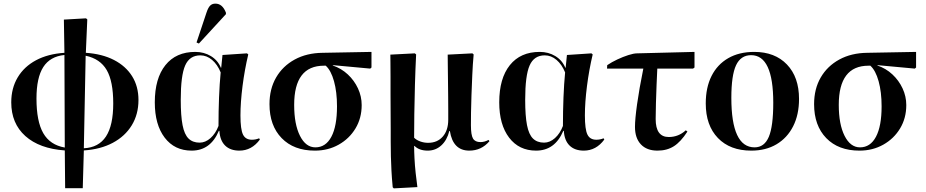

<svg xmlns="http://www.w3.org/2000/svg" viewBox="-20 -816 5103 1058"><path d="M339 221 337 13Q197 3 119.5 -66.5Q42 -136 42 -252Q42 -330 77.5 -389.5Q113 -449 178.5 -484Q244 -519 335 -525L332 -708L454 -715L461 -709L453 -525Q543 -519 608 -485.5Q673 -452 708 -396Q743 -340 743 -265Q743 -186 706 -125.5Q669 -65 601.5 -29Q534 7 442 13L436 221ZM337 -3 335 -513Q256 -505 218.5 -446.5Q181 -388 181 -273Q181 -147 218.5 -82Q256 -17 337 -3ZM442 1Q524 -3 564 -64Q604 -125 604 -246Q604 -368 568 -430Q532 -492 452 -509Z M1036 14Q942 14 887.5 -57.5Q833 -129 833 -252Q833 -384 891.5 -457Q950 -530 1056 -530Q1104 -530 1142 -507Q1180 -484 1197 -443H1199L1206 -513L1341 -522L1348 -516Q1328 -432 1316.5 -342Q1305 -252 1305 -180Q1305 -103 1319 -74.5Q1333 -46 1368 -46Q1389 -46 1408 -54L1412 -47Q1367 14 1299 14Q1249 14 1220.5 -14Q1192 -42 1189 -95H1186Q1140 14 1036 14ZM1080 -30Q1112 -30 1140 -55Q1168 -80 1184 -122Q1184 -203 1187 -279Q1190 -355 1196 -417Q1178 -461 1148.5 -486Q1119 -511 1084 -511Q1025 -511 1000.5 -455.5Q976 -400 976 -266Q976 -178 986 -126.5Q996 -75 1019 -52.5Q1042 -30 1080 -30ZM1076 -576 1063 -582 1118 -747Q1127 -774 1138 -785Q1149 -796 1167 -796Q1206 -796 1225 -746V-738Z M1715 14Q1599 14 1532 -55Q1465 -124 1465 -242Q1465 -326 1501.5 -389Q1538 -452 1604 -488Q1670 -524 1758 -525L2027 -530V-444L2020 -438L1814 -457V-455Q1861 -439 1896.5 -406Q1932 -373 1952.5 -329Q1973 -285 1973 -237Q1973 -165 1939 -108.5Q1905 -52 1846.5 -19Q1788 14 1715 14ZM1718 -4Q1775 -4 1806 -62.5Q1837 -121 1837 -230Q1837 -309 1820.5 -368.5Q1804 -428 1775 -454H1765Q1601 -454 1601 -238Q1601 -131 1633 -67.5Q1665 -4 1718 -4Z M2150 222 2144 216Q2139 163 2137 123Q2135 83 2134 46Q2133 9 2133 -36Q2133 -61 2133 -102.5Q2133 -144 2132.5 -194Q2132 -244 2132 -295.5Q2132 -347 2132 -392.5Q2132 -438 2131.5 -470.5Q2131 -503 2131 -515L2266 -522L2273 -516Q2269 -435 2266.5 -349Q2264 -263 2263 -186.5Q2262 -110 2262 -57Q2275 -44 2296 -36.5Q2317 -29 2339 -29Q2390 -29 2420 -63.5Q2450 -98 2450 -156Q2450 -172 2450 -208Q2450 -244 2449.5 -289Q2449 -334 2448.5 -379.5Q2448 -425 2447.5 -461.5Q2447 -498 2447 -515L2583 -522L2590 -516Q2585 -461 2582.5 -403Q2580 -345 2578 -291.5Q2576 -238 2575.5 -195Q2575 -152 2575 -126Q2575 -72 2586.5 -52.5Q2598 -33 2628 -33Q2638 -33 2649.5 -36Q2661 -39 2672 -45L2677 -38Q2633 14 2566 14Q2476 14 2459 -94H2456Q2443 -43 2411.5 -14.5Q2380 14 2337 14Q2290 14 2264 -12H2262Q2262 17 2264 56.5Q2266 96 2270.5 137.5Q2275 179 2280 215Z M2934 14Q2840 14 2785.5 -57.5Q2731 -129 2731 -252Q2731 -384 2789.5 -457Q2848 -530 2954 -530Q3002 -530 3040 -507Q3078 -484 3095 -443H3097L3104 -513L3239 -522L3246 -516Q3226 -432 3214.5 -342Q3203 -252 3203 -180Q3203 -103 3217 -74.5Q3231 -46 3266 -46Q3287 -46 3306 -54L3310 -47Q3265 14 3197 14Q3147 14 3118.5 -14Q3090 -42 3087 -95H3084Q3038 14 2934 14ZM2978 -30Q3010 -30 3038 -55Q3066 -80 3082 -122Q3082 -203 3085 -279Q3088 -355 3094 -417Q3076 -461 3046.5 -486Q3017 -511 2982 -511Q2923 -511 2898.5 -455.5Q2874 -400 2874 -266Q2874 -178 2884 -126.5Q2894 -75 2917 -52.5Q2940 -30 2978 -30Z M3603 14Q3544 14 3511.5 -20.5Q3479 -55 3479 -117Q3479 -159 3490.5 -241.5Q3502 -324 3525 -438H3325L3326 -457Q3351 -474 3382 -488.5Q3413 -503 3442.5 -512.5Q3472 -522 3491 -522L3807 -530V-444L3799 -438H3602Q3600 -399 3598 -348.5Q3596 -298 3594.5 -247.5Q3593 -197 3593 -160Q3593 -61 3665 -61Q3719 -61 3759 -98L3768 -91Q3731 -34 3693 -10Q3655 14 3603 14Z M4120 14Q4003 14 3936 -55.5Q3869 -125 3869 -246Q3869 -334 3901 -397.5Q3933 -461 3993 -495.5Q4053 -530 4136 -530Q4250 -530 4316.5 -460.5Q4383 -391 4383 -271Q4383 -184 4350.5 -120Q4318 -56 4259 -21Q4200 14 4120 14ZM4138 -4Q4192 -4 4216.5 -62Q4241 -120 4241 -250Q4241 -512 4119 -512Q4062 -512 4036 -456.5Q4010 -401 4010 -277Q4010 -4 4138 -4Z M4716 14Q4600 14 4533 -55Q4466 -124 4466 -242Q4466 -326 4502.5 -389Q4539 -452 4605 -488Q4671 -524 4759 -525L5028 -530V-444L5021 -438L4815 -457V-455Q4862 -439 4897.5 -406Q4933 -373 4953.5 -329Q4974 -285 4974 -237Q4974 -165 4940 -108.5Q4906 -52 4847.5 -19Q4789 14 4716 14ZM4719 -4Q4776 -4 4807 -62.5Q4838 -121 4838 -230Q4838 -309 4821.5 -368.5Q4805 -428 4776 -454H4766Q4602 -454 4602 -238Q4602 -131 4634 -67.5Q4666 -4 4719 -4Z"/></svg>

Font: Literata 72pt SemiBold
Style: Regular
Weight: 600
Designer: Latin by Veronika Burian and Jose Scaglione. Greek by Irene Vlachou. Cyrillic by Vera Evstafieva.
Foundry: TypeTogether
Version: Version 3.002